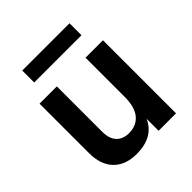

<svg xmlns="http://www.w3.org/2000/svg" viewBox="-188 -809 942 942"><g transform="rotate(-45 282.5 -338.5)"><path d="M443 -682V-599H115V-682ZM379 -507H500V0H379V-83Q339 5 223 5Q146 5 103 -39Q60 -83 60 -164V-507H180V-192Q180 -144 203.5 -119Q227 -94 268 -94Q320 -94 349.5 -129Q379 -164 379 -235Z"/></g></svg>

Font: Hind SemiBold
Style: Regular
Weight: 600
Designer: Manushi Parikh, Satya Rajpurohit
Foundry: Indian Type Foundry
Version: Version 2.001;PS 1.0;hotconv 1.0.79;makeotf.lib2.5.61930; tt